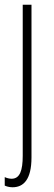

<svg xmlns="http://www.w3.org/2000/svg" viewBox="-24 -549 228 811"><path d="M29 242C75 242 109 210 109 116V-529H72V109C72 171 60 206 25 206C15 206 4 203 -4 199V235C3 238 14 242 29 242Z"/></svg>

Font: Noto Sans Gurmukhi UI ExtraCondensed ExtraLight
Style: Regular
Weight: 200
Width: 2
Designer: Jelle Bosma - Monotype Design Team
Foundry: Monotype Imaging Inc.
Version: Version 2.004